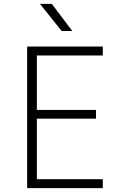

<svg xmlns="http://www.w3.org/2000/svg" viewBox="-20 -970 640 990"><path d="M120 0V-730H510V-684H170V-403H475V-358H170V-46H510V0ZM298 -810 186 -950H247L353 -810Z"/></svg>

Font: JetBrains Mono NL Thin
Style: Regular
Weight: 100
Monospace: yes
Designer: Philipp Nurullin, Konstantin Bulenkov
Foundry: JetBrains
Version: Version 2.305; ttfautohint (v1.8.4.7-5d5b)